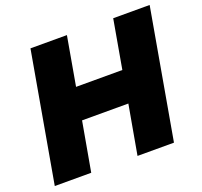

<svg xmlns="http://www.w3.org/2000/svg" viewBox="-123 -850 1040 990"><g transform="rotate(-20 397.0 -355.0)"><path d="M15 0 140 -710H340L293 -443H547L594 -710H794L669 0H469L517 -270H263L215 0Z"/></g></svg>

Font: Livvic Black
Style: Italic
Weight: 900
Italic angle: -10°
Designer: Jacques Le Bailly, Baron von Fonthausen
Version: Version 1.001; ttfautohint (v1.8.2)